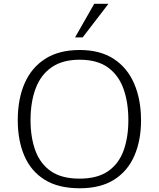

<svg xmlns="http://www.w3.org/2000/svg" viewBox="-20 -984 838 1013"><path d="M400.4 9.3Q288.1 9.3 215.8 -35.6Q143.6 -80.6 108.6 -161.6Q73.7 -242.7 73.7 -350.1Q73.7 -461.4 109.9 -544.4Q146 -627.4 218.8 -673.8Q291.5 -720.2 400.9 -720.2Q507.8 -720.2 579.6 -673.6Q651.4 -627 687.7 -543.2Q724.1 -459.5 724.1 -348.6Q724.1 -243.7 689.2 -162.8Q654.3 -82 582.8 -36.4Q511.2 9.3 400.4 9.3ZM399.4 -41.5Q493.7 -41.5 550.3 -80.8Q606.9 -120.1 632.1 -189.9Q657.2 -259.8 657.2 -350.1Q657.2 -444.8 631.1 -516.6Q605 -588.4 548.6 -628.7Q492.2 -668.9 400.4 -668.9Q309.6 -668.9 252.2 -628.9Q194.8 -588.9 168 -517.1Q141.1 -445.3 141.1 -350.1Q141.1 -259.8 166.5 -189.9Q191.9 -120.1 248.5 -80.8Q305.2 -41.5 399.4 -41.5ZM376 -786.6 477.1 -963.9H552.2L416 -786.6Z"/></svg>

Font: Comme ExtraLight
Style: Regular
Weight: 250
Version: Version 1.000;gftools[0.9.27]